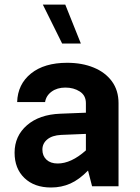

<svg xmlns="http://www.w3.org/2000/svg" viewBox="-20 -811 608 836"><path d="M496.1 -361.8V0H380.9L363.3 -68.4Q324.7 -28.8 286.1 -11.7Q247.6 5.4 202.1 5.4Q129.4 5.4 86.4 -35.9Q43.5 -77.1 43.5 -146Q43.5 -218.8 97.4 -265.6Q151.4 -312.5 242.7 -315.9L354 -320.3V-361.8Q354 -395.5 327.4 -412.6Q300.8 -429.7 264.6 -429.7Q229 -429.7 204.8 -412.1Q180.7 -394.5 176.3 -366.7H54.7Q57.1 -444.3 115 -491Q172.9 -537.6 272.5 -537.6Q337.4 -537.6 387.9 -516.8Q438.5 -496.1 467.3 -456.8Q496.1 -417.5 496.1 -361.8ZM164.6 -159.7Q164.6 -132.3 182.4 -115.7Q200.2 -99.1 231 -99.1Q290 -99.1 354 -156.2V-228L246.1 -223.6Q207.5 -221.7 186 -204.1Q164.6 -186.5 164.6 -159.7ZM332 -621.6H250.5L166.5 -791H264.2Z"/></svg>

Font: Estedad-FD Bold
Style: Regular
Weight: 700
Designer: Amin Abedi
Version: Version 7.3